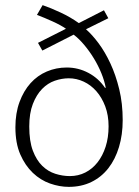

<svg xmlns="http://www.w3.org/2000/svg" viewBox="-20 -720 540 748"><path d="M240 -457Q285 -457 324.5 -436Q364 -415 389 -378H392Q387 -405 375 -434.5Q363 -464 346 -492Q329 -520 308.5 -544.5Q288 -569 267 -585L145 -523L128 -553L237 -608Q217 -622 185 -636.5Q153 -651 124 -662L146 -700Q178 -689 216.5 -671Q255 -653 287 -630L385 -680L402 -649L315 -606Q339 -585 364 -551.5Q389 -518 410 -473Q431 -428 444.5 -372.5Q458 -317 458 -252Q458 -195 443.5 -147Q429 -99 402 -64.5Q375 -30 336 -11Q297 8 248 8Q212 8 175 -5Q138 -18 108 -46.5Q78 -75 59 -118.5Q40 -162 40 -224Q40 -279 56 -322.5Q72 -366 99 -396Q126 -426 162.5 -441.5Q199 -457 240 -457ZM248 -415Q221 -415 193.5 -405.5Q166 -396 144 -373.5Q122 -351 108 -315Q94 -279 94 -227Q94 -170 108 -133Q122 -96 144.5 -74Q167 -52 195.5 -43Q224 -34 252 -34Q285 -34 312.5 -48Q340 -62 360 -87.5Q380 -113 391.5 -148.5Q403 -184 403 -228Q403 -271 390 -305.5Q377 -340 355.5 -364.5Q334 -389 306 -402Q278 -415 248 -415Z"/></svg>

Font: Mukta ExtraLight
Style: Regular
Weight: 275
Designer: Girish Dalvi and Yashodeep Gholap
Foundry: Ek Type
Version: Version 2.538;PS 1.002;hotconv 16.6.51;makeotf.lib2.5.65220;